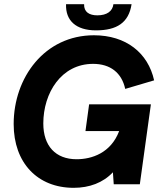

<svg xmlns="http://www.w3.org/2000/svg" viewBox="-20 -883 776 920"><path d="M333 17C408.5 17 474 -7.5 521 -57.5L525 0H650L703 -383H407L389.5 -255H551C511 -149.5 419.5 -120 347 -120C247 -120 187.5 -183 187.5 -291.5C187.5 -438 274 -577 426 -577C508 -577 563 -535 580 -457L718.5 -498C689.5 -629.5 584 -714 430 -714C194 -714 45.5 -511.5 45.5 -288.5C45.5 -103 159.5 17 333 17ZM296.5 -863C293.5 -785 343.5 -737.5 440 -737.5C539.5 -737.5 597 -774 610.5 -863H523.5C519.5 -829.5 492.5 -809.5 446.5 -809.5C408.5 -809.5 381.5 -825 383 -863Z"/></svg>

Font: HK Grotesk ExtraBold
Style: Italic
Weight: 800
Italic angle: -16°
Designer: Alfredo Marco Pradil
Foundry: Hanken Design Co.
Version: Version 3.001;FEAKit 1.0